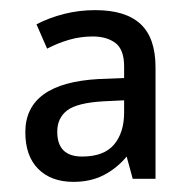

<svg xmlns="http://www.w3.org/2000/svg" viewBox="-20 -742 377 379"><path d="M168 -722Q228 -722 257.5 -694.5Q287 -667 287 -609V-389H242L230 -433Q211 -410 185 -396.5Q159 -383 125 -383Q81 -383 55.5 -408.5Q30 -434 30 -481Q30 -578 175 -586L225 -588V-611Q225 -644 208 -657Q191 -670 163 -670Q139 -670 116.5 -663.5Q94 -657 73 -646L52 -694Q77 -707 106.5 -714.5Q136 -722 168 -722ZM184 -542Q132 -539 112.5 -524Q93 -509 93 -482Q93 -433 142 -433Q185 -433 205 -456.5Q225 -480 225 -520V-544Z"/></svg>

Font: Noto Sans Telugu SemiCondensed
Style: Regular
Weight: 400
Width: 4
Designer: Jelle Bosma - Monotype Design Team
Foundry: Monotype Imaging Inc.
Version: Version 2.005; ttfautohint (v1.8.4.7-5d5b)